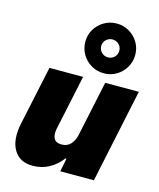

<svg xmlns="http://www.w3.org/2000/svg" viewBox="-126 -948 868 1048"><g transform="rotate(15 307.5 -424.5)"><path d="M403 -578Q364 -578 332 -597Q300 -616 281 -648Q262 -680 262 -719Q262 -758 281 -789.5Q300 -821 332 -840Q364 -859 403 -859Q442 -859 474 -840Q506 -821 525 -789.5Q544 -758 544 -719Q544 -680 525 -648Q506 -616 474 -597Q442 -578 403 -578ZM403 -668Q424 -668 439 -682.5Q454 -697 454 -719Q454 -740 439 -754.5Q424 -769 403 -769Q382 -769 367 -754.5Q352 -740 352 -719Q352 -697 367 -682.5Q382 -668 403 -668ZM159 10Q84 10 51.5 -46.5Q19 -103 39 -197L110 -530H300L234 -219Q227 -183 238.5 -163Q250 -143 281 -143Q313 -143 332.5 -164Q352 -185 359 -219L425 -530H615L503 0H313L328 -75H322Q292 -35 250.5 -12.5Q209 10 159 10Z"/></g></svg>

Font: Be Vietnam Pro Black
Style: Italic
Weight: 900
Italic angle: -12°
Designer: Lam Bao, Tony Le, Vietanh Nguyen
Foundry: Yellow Type Foundry
Version: Version 1.002; ttfautohint (v1.8.3)